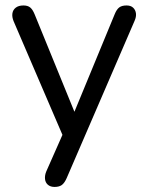

<svg xmlns="http://www.w3.org/2000/svg" viewBox="-20 -514 555 720"><path d="M184.5 187Q169 187 159.5 178.8Q150 170.5 148.8 157Q147.5 143.5 153.5 129L222 -26V10L31 -434.5Q24.5 -450.5 26.5 -463.8Q28.5 -477 39 -485.2Q49.5 -493.5 68 -493.5Q84 -493.5 93.2 -486Q102.5 -478.5 110 -460L272.5 -62H245.5L410 -460.5Q417.5 -479 427.2 -486.2Q437 -493.5 454.5 -493.5Q470.5 -493.5 479.2 -485.2Q488 -477 489.8 -464Q491.5 -451 484.5 -435.5L230 154Q221.5 173 211.5 180Q201.5 187 184.5 187Z"/></svg>

Font: Nunito ExtraLight
Style: Regular
Weight: 200
Designer: Vernon Adams
Foundry: Vernon Adams
Version: Version 3.602;April 4, 2023;FontCreator 14.0.0.2856 64-bit